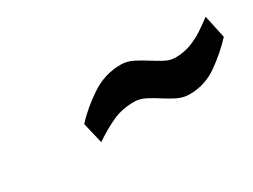

<svg xmlns="http://www.w3.org/2000/svg" viewBox="-27 -800 534 405"><g transform="rotate(-30 240.0 -597.5)"><path d="M358 -534Q342 -534 328 -541Q314 -548 301 -556.5Q288 -565 274.5 -572Q261 -579 247 -579Q218 -579 195 -568.5Q172 -558 145 -540L133 -591Q157 -617 190 -639Q223 -661 262 -661Q277 -661 291 -654Q305 -647 319 -638Q333 -629 345.5 -622.5Q358 -616 370 -616Q390 -616 407.5 -622.5Q425 -629 440 -639Q455 -649 468 -659L480 -603Q457 -578 426 -556Q395 -534 358 -534Z"/></g></svg>

Font: Exo Thin
Style: Bold Italic
Weight: 700
Italic angle: -9°
Version: Version 2.000